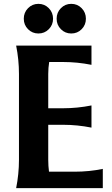

<svg xmlns="http://www.w3.org/2000/svg" viewBox="-20 -973 581 993"><path d="M294.9 -930.7Q316.9 -953.1 348.6 -953.1Q380.4 -953.1 402.3 -930.7Q424.3 -908.2 424.3 -876.2Q424.3 -844.2 402.3 -822Q380.4 -799.8 348.6 -799.8Q316.9 -799.8 294.9 -822Q272.9 -844.2 272.9 -876.2Q272.9 -908.2 294.9 -930.7ZM125 -930.7Q147 -953.1 178.7 -953.1Q210.4 -953.1 232.4 -930.7Q254.4 -908.2 254.4 -876.2Q254.4 -844.2 232.4 -822Q210.4 -799.8 178.7 -799.8Q147 -799.8 125 -822Q103 -844.2 103 -876.2Q103 -908.2 125 -930.7ZM63.5 0Q78.1 -73.2 78.1 -146V-590.3Q78.1 -664.1 63.5 -737.3H453.1V-637.7Q379.9 -652.3 306.6 -652.3H234.4Q229.5 -622.6 229.5 -590.8V-413.1H306.6Q379.9 -413.1 453.1 -427.7V-313Q379.9 -327.6 306.6 -327.6H229.5V-146.5Q229.5 -114.7 233.4 -85H365.2Q442.4 -85 511.7 -99.6V0Z"/></svg>

Font: Classica
Style: Bold
Weight: 700
Designer: Wojciech Kalinowski "wmk69" (wmk69@o2.pl)
Foundry: Wojciech Kalinowski "wmk69" (wmk69@o2.pl)
Version: Version 2.1.1; 2021-05-14